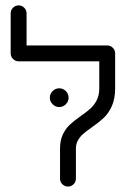

<svg xmlns="http://www.w3.org/2000/svg" viewBox="-20 -687 499 712"><path d="M202.6 -24.4V-135.9Q202.6 -166.7 213.1 -188.5Q223.7 -210.4 238.7 -224.4Q253.7 -238.5 278.9 -256.3Q302.2 -272.6 315.9 -285Q329.6 -297.4 338.9 -315.7Q348.1 -334.1 348.1 -359.3V-489.3H407V-359.3Q407 -320.4 394.6 -293.3Q382.2 -266.3 364.8 -250Q347.4 -233.7 319.6 -214.1Q298.9 -199.6 287.8 -189.8Q276.7 -180 269.1 -166.7Q261.5 -153.3 261.5 -135.9V-24.4Q261.5 -12.2 252.8 -3.7Q244.1 4.8 232.2 4.8Q220 4.8 211.3 -3.7Q202.6 -12.2 202.6 -24.4ZM49.3 -667Q61.1 -667 69.8 -658.3Q78.5 -649.6 78.5 -637.8V-489.3H19.6V-637.8Q19.6 -649.6 28.3 -658.3Q37 -667 49.3 -667ZM19.6 -489.3Q19.6 -501.1 28.3 -509.8Q37 -518.5 49.3 -518.5H377.8Q389.6 -518.5 398.3 -509.8Q407 -501.1 407 -489.3Q407 -477 398.3 -468.3Q389.6 -459.6 377.8 -459.6H49.3Q37 -459.6 28.3 -468.3Q19.6 -477 19.6 -489.3ZM164.8 -324.8Q164.8 -338.9 175.2 -349.3Q185.6 -359.6 199.6 -359.6Q213.7 -359.6 224.1 -349.3Q234.4 -338.9 234.4 -324.8Q234.4 -310.7 224.1 -300.4Q213.7 -290 199.6 -290Q185.6 -290 175.2 -300.4Q164.8 -310.7 164.8 -324.8Z"/></svg>

Font: 26F Galaxy Hebrew Medium
Style: Regular
Weight: 500
Designer: C₂₉H₂₅N₃O₅
Version: Version 1.000